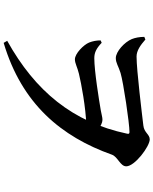

<svg xmlns="http://www.w3.org/2000/svg" viewBox="84 -860 831 1040"><g transform="rotate(90 500.0 -339.5)"><path d="M200.5 37.5 211.7 56.7C542.5 -41.6 720.1 -256.2 817.3 -529.6C828.7 -561.6 880.4 -574.9 880.4 -607.2C880.4 -654.1 772.1 -734.6 734.5 -734.6C706.9 -734.6 698.4 -704.1 659.4 -700C601.7 -693.2 359.7 -663.2 285.7 -663.2C253.9 -663.2 224.2 -684.2 193.6 -711L179.2 -705.2C179.3 -678.9 184 -655.4 191.2 -637.4C207.3 -598.2 258.8 -550.8 294 -550.8C321.1 -550.8 337.2 -564.9 374.8 -576.5C426.7 -592.1 648.2 -624.8 693.9 -624.8C702.9 -624.8 706.3 -622.4 703.5 -611.4C641.2 -317.5 473 -113.9 200.5 37.5ZM300.8 -329.2C322.7 -329.2 342.5 -342.3 379.2 -351.1C432.8 -364 563 -388.3 659.2 -391.3L678.1 -458.4C664.2 -465.8 648.9 -478.4 626.3 -478.4C616.3 -478.4 601.1 -473.9 577 -469.4C520.9 -459.8 364.5 -434.3 294.4 -434.3C264.2 -434.3 241.3 -445.7 211.3 -474.3L198.3 -468.5C198.1 -447 202.4 -425.5 209.8 -406.4C222.3 -375.8 270.2 -329.2 300.8 -329.2Z"/></g></svg>

Font: Source Han Serif TW VF
Style: Regular
Weight: 250
Designer: Ryoko NISHIZUKA 西塚涼子 (kana & ideographs); Frank Grießhammer (Latin, Greek & Cyrillic); Wenlong ZHANG 张文龙 (bopomofo); San
Foundry: Adobe
Version: Version 2.002;hotconv 1.1.0;makeotfexe 2.6.0